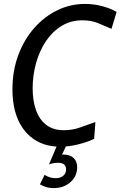

<svg xmlns="http://www.w3.org/2000/svg" viewBox="-20 -734 614 979"><path d="M287 14Q212.5 14 157.8 -20.8Q103 -55.5 73.2 -121Q43.5 -186.5 43.5 -278.5Q43.5 -373 73 -452.5Q102.5 -532 154.2 -590.8Q206 -649.5 272.5 -681.8Q339 -714 413.5 -714Q459.5 -714 502.8 -702.2Q546 -690.5 574.5 -673L548.5 -587Q515.5 -601.5 480.2 -616Q445 -630.5 400 -630.5Q341 -630.5 294 -601.8Q247 -573 214.2 -524Q181.5 -475 164 -412.8Q146.5 -350.5 146.5 -283.5Q146.5 -221 163.5 -172.8Q180.5 -124.5 215.8 -97.2Q251 -70 306 -70Q348 -70 388.2 -84Q428.5 -98 466.5 -112L460 -26Q424 -9 377.5 2.5Q331 14 287 14ZM284.5 79 255.5 64Q268 59.5 279.2 56.8Q290.5 54 303 54Q336.5 54 355 71.2Q373.5 88.5 373.5 118.5Q373.5 164.5 339.2 194.8Q305 225 254.5 225Q231 225 213.5 219.2Q196 213.5 183.5 206L207.5 157.5Q220.5 166 234.5 170.2Q248.5 174.5 264 174.5Q289 174.5 303 161.8Q317 149 317 130Q317 96 275.5 96Q265.5 96 254.2 97.8Q243 99.5 230 104L274 0H322Z"/></svg>

Font: Cabin
Style: Italic
Weight: 400
Width: 4
Italic angle: -10°
Designer: Pablo Impallari
Foundry: Pablo Impallari. http://www.impallari.com Igino Marini. http://www.ikern.com
Version: Version 3.001